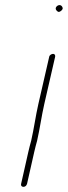

<svg xmlns="http://www.w3.org/2000/svg" viewBox="-20 -668 263 745"><path d="M171 -448 129 -265C118 -217 112 -170 101 -122C97 -107 93 -93 90 -79L62 45C60 52 64 57 71 57C78 57 83 52 85 45L113 -79C116 -93 120 -107 124 -122C135 -170 141 -217 152 -265L194 -448C195 -454 192 -459 186 -459C180 -459 172 -454 171 -448ZM198 -629C203 -623 207 -618 217 -626C227 -634 223 -640 219 -645C209 -655 190 -640 198 -629Z"/></svg>

Font: Electronic
Style: ExLtIt
Weight: 200
Version: Version 1.011